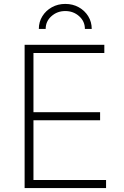

<svg xmlns="http://www.w3.org/2000/svg" viewBox="-20 -955 628 975"><path d="M105 0V-727.5H509.8V-686H149.9V-385.3H488.3V-344.2H149.9V-41H518.6V0ZM311.5 -935.1Q349.6 -935.1 379.9 -918.2Q410.2 -901.4 428 -872.6Q445.8 -843.8 445.8 -808.1H411.1Q411.1 -846.7 381.8 -872.8Q352.5 -898.9 311.5 -898.9Q270.5 -898.9 241.2 -872.8Q211.9 -846.7 211.9 -808.1H177.2Q177.2 -843.8 195.1 -872.6Q212.9 -901.4 243.4 -918.2Q273.9 -935.1 311.5 -935.1Z"/></svg>

Font: Inter Extra Light
Style: Regular
Weight: 200
Designer: Rasmus Andersson
Foundry: rsms
Version: Version 4.000;git-3c8e0fc